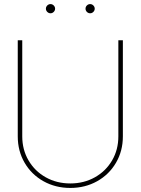

<svg xmlns="http://www.w3.org/2000/svg" viewBox="-20 -928 700 956"><path d="M68.4 -249V-727.5H90.8V-249Q90.8 -182.6 122.1 -129.2Q153.3 -75.7 207.8 -45.2Q262.2 -14.6 330.1 -14.6Q397.9 -14.6 452.4 -45.2Q506.8 -75.7 538.1 -129.2Q569.3 -182.6 569.3 -249V-727.5H591.8V-249Q591.8 -176.3 557.6 -117.7Q523.4 -59.1 463.6 -25.6Q403.8 7.8 330.1 7.8Q256.3 7.8 196.5 -25.6Q136.7 -59.1 102.5 -117.7Q68.4 -176.3 68.4 -249ZM405.8 -884.8Q405.8 -891.1 408.9 -896.2Q412.1 -901.4 417.2 -904.5Q422.4 -907.7 428.7 -907.7Q435.1 -907.7 440.2 -904.5Q445.3 -901.4 448.5 -896.2Q451.7 -891.1 451.7 -884.8Q451.7 -878.4 448.5 -873.3Q445.3 -868.2 440.2 -865Q435.1 -861.8 428.7 -861.8Q422.4 -861.8 417.2 -865Q412.1 -868.2 408.9 -873.3Q405.8 -878.4 405.8 -884.8ZM208.5 -884.8Q208.5 -891.1 211.7 -896.2Q214.8 -901.4 220 -904.5Q225.1 -907.7 231.4 -907.7Q237.8 -907.7 242.9 -904.5Q248 -901.4 251.2 -896.2Q254.4 -891.1 254.4 -884.8Q254.4 -878.4 251.2 -873.3Q248 -868.2 242.9 -865Q237.8 -861.8 231.4 -861.8Q225.1 -861.8 220 -865Q214.8 -868.2 211.7 -873.3Q208.5 -878.4 208.5 -884.8Z"/></svg>

Font: Intratopia Thin
Style: Regular
Weight: 100
Designer: Rasmus Andersson
Foundry: rsms
Version: Version 3.000;Glyphs 3.2.3 (3260)